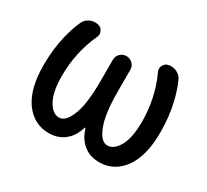

<svg xmlns="http://www.w3.org/2000/svg" viewBox="-147 -983 1293 1200"><g transform="rotate(30 500.0 -383.5)"><path d="M682.6 -10.7Q607.4 -10.7 558.6 -57.6Q521.5 -91.8 502.9 -152.3Q502 -154.3 500 -154.3Q498 -154.3 497.1 -151.4Q479.5 -91.8 442.4 -57.6Q392.6 -10.7 319.3 -10.7Q210.9 -10.7 144.5 -102.5Q112.3 -147.5 95.7 -212.9Q79.1 -278.3 79.1 -362.3Q79.1 -479.5 103.5 -579.1Q119.1 -645.5 145.5 -704.1Q157.2 -732.4 185.5 -746.1Q206.1 -755.9 227.5 -755.9Q235.4 -755.9 244.1 -753.9Q269.5 -750 280.3 -726.6Q286.1 -715.8 286.1 -704.1Q286.1 -692.4 280.3 -681.6Q211.9 -533.2 211.9 -362.3Q211.9 -247.1 246.1 -186.5Q279.3 -127 326.2 -127Q372.1 -127 404.3 -206.1Q437.5 -287.1 437.5 -453.1V-608.4Q437.5 -634.8 456.1 -652.8Q474.6 -670.9 500.5 -670.9Q526.4 -670.9 544.9 -652.8Q563.5 -634.8 563.5 -608.4V-453.1Q563.5 -287.1 596.7 -206.1Q627.9 -127 674.8 -127Q720.7 -127 754.9 -186.5Q789.1 -247.1 789.1 -362.3Q789.1 -533.2 720.7 -681.6Q714.8 -692.4 714.8 -704.1Q714.8 -715.8 720.7 -726.6Q731.4 -750 756.8 -753.9Q765.6 -755.9 773.4 -755.9Q794.9 -755.9 815.4 -746.1Q843.8 -732.4 855.5 -704.1Q881.8 -645.5 897.5 -579.1Q921.9 -479.5 921.9 -362.3Q921.9 -278.3 905.3 -212.9Q888.7 -147.5 856.4 -102.5Q790 -10.7 682.6 -10.7Z"/></g></svg>

Font: Rounded-X Mgen+ 2m medium
Style: Regular
Weight: 500
Designer: [Source Han Sans]
Ryoko NISHIZUKA  (kana & ideographs); Paul D. Hunt (Latin, Greek & Cyrillic); Wenlong ZHANG  (bopomofo
Version: Version 1.059.20150602